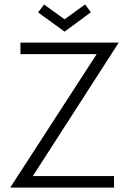

<svg xmlns="http://www.w3.org/2000/svg" viewBox="-20 -854 610 874"><path d="M73 -660H520.5L129.5 -52.5H499V0H26.5L420 -607.5H73ZM274 -710 153.5 -797.5 180.5 -833.5 274 -766 367.5 -834 393.5 -798Z"/></svg>

Font: League Spartan Thin Light
Style: Regular
Weight: 300
Version: Version 2.002